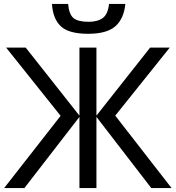

<svg xmlns="http://www.w3.org/2000/svg" viewBox="-20 -956 894 976"><path d="M617.2 -936Q609.9 -860.8 566.4 -822.5Q522.9 -784.2 428.2 -784.2Q330.1 -784.2 289.6 -822Q249 -859.9 244.1 -936H326.2Q331.1 -881.8 354.5 -863.5Q377.9 -845.2 430.2 -845.2Q476.1 -845.2 502.4 -864.5Q528.8 -883.8 534.2 -936ZM288.1 -367.2 11.2 -713.9H110.8L383.8 -368.2V-713.9H470.2V-368.2L743.2 -713.9H842.8L565.9 -368.2L852.1 0H749L470.2 -361.8V0H383.8V-361.8L104 0H1Z"/></svg>

Font: Kurinto Seri
Style: Regular
Weight: 400
Designer: Kurinto was developed by Clint Goss from a range of fonts that are compatible with the SIL Open Font License Version 1.1
Foundry: Clinton F. Goss
Version: Version 2.196; July 25, 2020